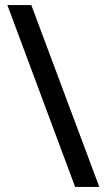

<svg xmlns="http://www.w3.org/2000/svg" viewBox="-20 -734 418 754"><path d="M103 -714 370 0H275L9 -714Z"/></svg>

Font: Noto Sans Sundanese Medium
Style: Regular
Weight: 500
Version: Version 2.003